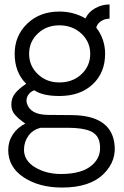

<svg xmlns="http://www.w3.org/2000/svg" viewBox="-20 -604 556 864"><path d="M260 240Q156 240 86.5 194Q17 148 17 71Q17 33 37.5 1.5Q58 -30 94 -48Q91 -50 79.5 -58.5Q68 -67 62 -72.5Q56 -78 47.5 -87.5Q39 -97 35 -108.5Q31 -120 31 -133Q31 -163 48 -184Q65 -205 98 -227Q46 -278 46 -362Q46 -443 102.5 -497.5Q159 -552 247 -552Q311 -552 365 -521Q377 -549 407.5 -566.5Q438 -584 473 -584V-520Q452 -520 435 -509Q418 -498 413 -480Q453 -428 453 -362Q453 -277 397 -224.5Q341 -172 247 -172Q172 -172 134 -198Q114 -190 105 -173.5Q96 -157 101 -139Q116 -88 195 -87L305 -86Q474 -84 494 36Q508 118 446 179Q384 240 260 240ZM386 -362Q386 -416 346 -453Q306 -490 247 -490Q189 -490 150 -453Q111 -416 111 -362Q111 -308 150 -270.5Q189 -233 247 -233Q307 -233 346.5 -270Q386 -307 386 -362ZM428 37Q421 1 386.5 -14Q352 -29 284 -29H163Q127 -20 107.5 7.5Q88 35 88 70Q88 119 138 149Q188 179 254 179Q349 179 394.5 139Q440 99 428 37Z"/></svg>

Font: Oakes Grotesk Light
Style: Regular
Weight: 300
Designer: Samuel Oakes
Foundry: Samuel Oakes
Version: Version 1.000;PS 001.000;hotconv 1.0.88;makeotf.lib2.5.64775